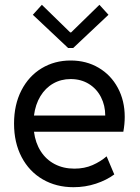

<svg xmlns="http://www.w3.org/2000/svg" viewBox="-20 -780 588 808"><path d="M39.1 -259.8Q39.1 -339.4 70.1 -399.7Q101.1 -460 155.3 -492.7Q209.5 -525.4 277.3 -525.4Q343.3 -525.4 395 -494.9Q446.8 -464.4 475.8 -410.4Q504.9 -356.4 504.9 -288.1Q504.9 -257.8 499 -225.6H123Q128.9 -178.7 151.4 -143.6Q173.8 -108.4 210.2 -89.4Q246.6 -70.3 293 -70.3Q335.4 -70.3 369.4 -85.2Q403.3 -100.1 428.7 -122.1L460.9 -45.9Q428.7 -22 383.8 -7.1Q338.9 7.8 289.1 7.8Q216.8 7.8 159.9 -25.1Q103 -58.1 71 -118.9Q39.1 -179.7 39.1 -259.8ZM422.9 -293.9Q422.9 -335.9 405 -371.1Q387.2 -406.2 354 -426.8Q320.8 -447.3 277.3 -447.3Q236.8 -447.3 203.9 -428.5Q170.9 -409.7 149.9 -375Q128.9 -340.3 123 -293.9ZM275.4 -643.6H279.3L398.4 -759.8L436.5 -717.8L288.1 -578.1H266.6L118.2 -717.8L156.2 -759.8Z"/></svg>

Font: Reddit Sans Chocolate
Style: Regular
Weight: 400
Designer: Stephen Hutchings
Foundry: Reddit
Version: Version 1.013